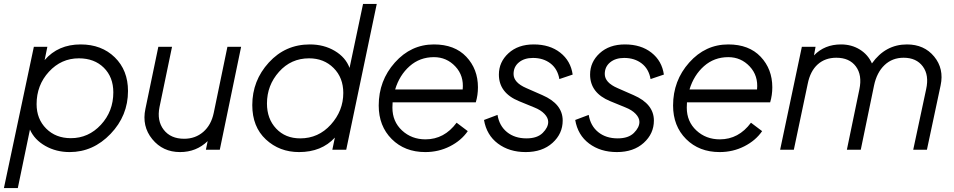

<svg xmlns="http://www.w3.org/2000/svg" viewBox="-47 -765 4872 981"><path d="M365 -538Q472 -538 539.5 -472Q607 -406 607 -300Q607 -174 518 -81Q429 12 309 12Q240 12 184.5 -19.5Q129 -51 106 -103L44 196H-27L126 -526H195L181 -458Q250 -538 365 -538ZM315 -59Q405 -59 468.5 -127.5Q532 -196 532 -293Q532 -371 483.5 -419Q435 -467 356 -467Q266 -467 203 -398.5Q140 -330 140 -233Q140 -157 189 -108Q238 -59 315 -59Z M1115 -526H1185L1076 0H1005L1014 -44Q956 12 873 12Q785 12 731 -54Q677 -120 696 -209L762 -526H832L768 -218Q754 -148 789.5 -102Q825 -56 894 -56Q951 -56 991.5 -91Q1032 -126 1045 -188Z M1808 -745H1878L1722 0H1651L1664 -62Q1596 12 1481 12Q1381 12 1311.5 -52.5Q1242 -117 1242 -228Q1242 -353 1326.5 -445.5Q1411 -538 1536 -538Q1608 -538 1663.5 -505Q1719 -472 1739 -418ZM1487 -58Q1580 -58 1643.5 -128.5Q1707 -199 1707 -290Q1707 -368 1657.5 -417.5Q1608 -467 1532 -467Q1440 -467 1378.5 -398Q1317 -329 1317 -236Q1317 -158 1364 -108Q1411 -58 1487 -58Z M2384 -242H1959Q1958 -233 1958 -215Q1958 -144 2007 -98.5Q2056 -53 2127 -53Q2223 -53 2286 -138L2343 -95Q2310 -47 2252 -17.5Q2194 12 2126 12Q2021 12 1954.5 -54.5Q1888 -121 1888 -226Q1888 -353 1970.5 -445.5Q2053 -538 2170 -538Q2276 -538 2335.5 -475Q2395 -412 2395 -319Q2395 -279 2384 -242ZM2170 -473Q2098 -473 2046 -427Q1994 -381 1972 -308H2317Q2324 -378 2279.5 -425.5Q2235 -473 2170 -473Z M2639 12Q2555 12 2497 -31.5Q2439 -75 2426 -152L2495 -178Q2504 -122 2543.5 -90Q2583 -58 2643 -58Q2698 -58 2726 -86Q2754 -114 2754 -142Q2754 -163 2735 -183Q2716 -203 2683 -216L2605 -248Q2502 -290 2502 -384Q2502 -448 2551 -493Q2600 -538 2680 -538Q2762 -538 2815.5 -496Q2869 -454 2879 -384L2811 -361Q2802 -413 2765.5 -441Q2729 -469 2676 -469Q2632 -469 2604.5 -446.5Q2577 -424 2577 -387Q2577 -343 2642 -315L2724 -279Q2828 -234 2828 -149Q2828 -82 2776 -35Q2724 12 2639 12Z M3105 12Q3021 12 2963 -31.5Q2905 -75 2892 -152L2961 -178Q2970 -122 3009.5 -90Q3049 -58 3109 -58Q3164 -58 3192 -86Q3220 -114 3220 -142Q3220 -163 3201 -183Q3182 -203 3149 -216L3071 -248Q2968 -290 2968 -384Q2968 -448 3017 -493Q3066 -538 3146 -538Q3228 -538 3281.5 -496Q3335 -454 3345 -384L3277 -361Q3268 -413 3231.5 -441Q3195 -469 3142 -469Q3098 -469 3070.5 -446.5Q3043 -424 3043 -387Q3043 -343 3108 -315L3190 -279Q3294 -234 3294 -149Q3294 -82 3242 -35Q3190 12 3105 12Z M3888 -242H3463Q3462 -233 3462 -215Q3462 -144 3511 -98.5Q3560 -53 3631 -53Q3727 -53 3790 -138L3847 -95Q3814 -47 3756 -17.5Q3698 12 3630 12Q3525 12 3458.5 -54.5Q3392 -121 3392 -226Q3392 -353 3474.5 -445.5Q3557 -538 3674 -538Q3780 -538 3839.5 -475Q3899 -412 3899 -319Q3899 -279 3888 -242ZM3674 -473Q3602 -473 3550 -427Q3498 -381 3476 -308H3821Q3828 -378 3783.5 -425.5Q3739 -473 3674 -473Z M4587 -538Q4675 -538 4726 -476Q4777 -414 4759 -329L4689 0H4619L4685 -309Q4701 -381 4668 -425.5Q4635 -470 4570 -470Q4512 -470 4472.5 -432.5Q4433 -395 4419 -329L4351 0H4280L4344 -309Q4359 -381 4326 -425.5Q4293 -470 4226 -470Q4169 -470 4131 -436Q4093 -402 4080 -337L4009 0H3939L4050 -526H4120L4112 -482Q4166 -538 4250 -538Q4304 -538 4346 -512Q4388 -486 4408 -441Q4477 -538 4587 -538Z"/></svg>

Font: Plus Jakarta Display Light
Style: Italic
Weight: 300
Italic angle: -12°
Designer: Gumpita Rahayu
Foundry: Tokotype Studio
Version: Version 1.000;hotconv 1.0.109;makeotfexe 2.5.65596